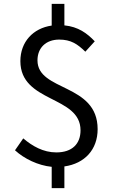

<svg xmlns="http://www.w3.org/2000/svg" viewBox="-20 -856 595 999"><path d="M249 123H315V10C421 -5 488 -78 488 -184C488 -424 175 -379 175 -542C175 -607 219 -650 288 -650C349 -650 383 -627 424 -587L473 -641C433 -683 387 -717 315 -724V-836H249V-723C152 -709 86 -638 86 -538C86 -320 399 -360 399 -178C399 -108 356 -63 273 -63C205 -63 148 -96 101 -136L58 -74C106 -30 178 5 249 12Z"/></svg>

Font: Noto Sans JP
Style: Regular
Weight: 400
Designer: Ryoko NISHIZUKA  (kana, bopomofo & ideographs); Paul D. Hunt (Latin, Greek & Cyrillic); Sandoll Communications , Soo-you
Foundry: Adobe
Version: Version 2.002;hotconv 1.0.116;makeotfexe 2.5.65601